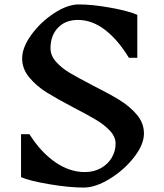

<svg xmlns="http://www.w3.org/2000/svg" viewBox="-20 -826 740 867"><path d="M313 -340Q237 -380 191 -408.5Q145 -437 112.5 -476Q80 -515 80 -562Q80 -612 122 -669.5Q164 -727 224.5 -766.5Q285 -806 336 -806Q398 -806 480 -791Q562 -776 600 -759V-565H562Q513 -646 454.5 -691Q396 -736 332 -736Q275 -736 241.5 -700.5Q208 -665 208 -608Q208 -575 233.5 -546.5Q259 -518 296.5 -496Q334 -474 401 -439Q475 -402 521 -373.5Q567 -345 598.5 -307.5Q630 -270 630 -223Q630 -173 585 -115.5Q540 -58 475.5 -18.5Q411 21 358 21Q293 21 203.5 6Q114 -9 75 -26V-220H113Q164 -139 229 -94Q294 -49 363 -49Q404 -49 436 -67Q468 -85 485 -114.5Q502 -144 502 -177Q502 -208 477 -235Q452 -262 414.5 -284.5Q377 -307 313 -340Z"/></svg>

Font: Inknut
Style: Antiqua
Weight: 400
Designer: Claus Eggers Srensen
Foundry: Claus Eggers Srensen
Version: Version 1.000; ttfautohint (v1.2) -l 7 -r 28 -G 50 -x 13 -D 